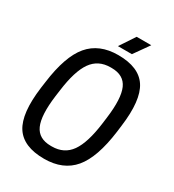

<svg xmlns="http://www.w3.org/2000/svg" viewBox="-224 -1077 1105 1216"><g transform="rotate(30 328.5 -469.0)"><path d="M412.1 -950.2H519L440.9 -839.8H338.9ZM370.1 -792Q522 -792 579.6 -702.9Q637.2 -613.8 610.8 -413.1L605 -367.2Q578.6 -166.5 503.7 -77.1Q428.7 12.2 290 12.2Q138.2 12.2 80.3 -77.1Q22.5 -166.5 48.8 -367.2L55.2 -413.1Q81.5 -613.8 156.5 -702.9Q231.4 -792 370.1 -792ZM286.1 -80.1H293.9Q383.3 -80.1 431.4 -148.4Q479.5 -216.8 499 -367.2L504.9 -413.1Q524.4 -563 493.9 -631.6Q463.4 -700.2 374 -700.2H366.2Q276.9 -700.2 228.8 -631.8Q180.7 -563.5 161.1 -413.1L154.8 -367.2Q135.3 -217.3 166 -148.7Q196.8 -80.1 286.1 -80.1Z"/></g></svg>

Font: Cooper Hewitt
Style: Medium Italic
Weight: 708
Designer: Village Type and Design LLC
Foundry: Cooper Hewitt Smithsonian Design Museum
Version: 1.000